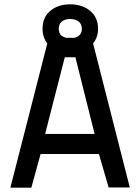

<svg xmlns="http://www.w3.org/2000/svg" viewBox="-20 -869 644 889"><path d="M434 -736Q434 -696 411 -668L581 -1H483L438 -156H168L125 0H28L199 -668Q177 -696 177 -736Q177 -789 213 -819Q249 -849 305 -849Q361 -849 397.5 -818.5Q434 -788 434 -736ZM280 -604 189 -249H418L329 -604ZM252 -736Q252 -702 287 -694H324Q359 -702 359 -736Q359 -757 344.5 -769Q330 -781 305 -781Q280 -781 266 -769Q252 -757 252 -736Z"/></svg>

Font: TitilliumText22L Lt
Style: Medium
Weight: 500
Designer: Campivisivi
Foundry: Campivisivi
Version: 1.000